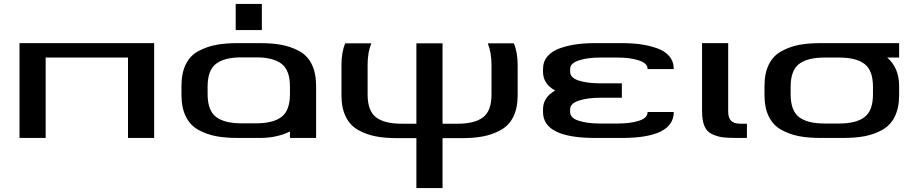

<svg xmlns="http://www.w3.org/2000/svg" viewBox="-20 -707 4698 984"><path d="M214 -412V0H80V-486H770V0H636V-412Z M1044 -263V-225Q1044 -141 1087 -108Q1130 -75 1217 -75H1293Q1380 -75 1423 -108Q1466 -141 1466 -225V-263Q1466 -347 1423 -380Q1380 -413 1293 -413H1217Q1130 -413 1087 -380Q1044 -347 1044 -263ZM1600 -267V0H1466V-33Q1398 0 1313 0H1198Q1135 0 1087.5 -9Q1040 -18 997.5 -41Q955 -64 932.5 -109.5Q910 -155 910 -221V-267Q910 -333 932.5 -378Q955 -423 997.5 -445.5Q1040 -468 1087.5 -477Q1135 -486 1198 -486H1313Q1376 -486 1423.5 -477Q1471 -468 1513 -445.5Q1555 -423 1577.5 -378Q1600 -333 1600 -267ZM1322 -687V-553H1188V-687Z M1864 -374V-223Q1864 -139 1907 -106Q1950 -73 2037 -73H2114V-485H2248V-73H2326Q2413 -73 2456 -106Q2499 -139 2499 -223V-374Q2499 -436 2480 -485H2614Q2633 -436 2633 -374V-219Q2633 -153 2610.5 -108Q2588 -63 2545.5 -40Q2503 -17 2455.5 -8Q2408 1 2345 1H2248V257H2114V1H2017Q1954 1 1906.5 -8Q1859 -17 1817 -40Q1775 -63 1752.5 -108Q1730 -153 1730 -219V-374Q1730 -439 1749 -485H1883Q1864 -439 1864 -374Z M2825 -243Q2763 -277 2763 -339V-353Q2763 -392 2786.5 -419Q2810 -446 2850.5 -460Q2891 -474 2934.5 -480Q2978 -486 3030 -486H3167Q3219 -486 3262.5 -480Q3306 -474 3346.5 -460Q3387 -446 3410 -419Q3433 -392 3433 -353H3299Q3299 -383 3254 -397.5Q3209 -412 3147 -412H3054Q2992 -412 2947 -397.5Q2902 -383 2902 -353V-339Q2902 -308 2946.5 -294Q2991 -280 3054 -280H3167V-206H3054Q2992 -206 2947 -191.5Q2902 -177 2902 -147V-133Q2902 -102 2946.5 -88Q2991 -74 3054 -74H3147Q3210 -74 3254.5 -88Q3299 -102 3299 -133H3433Q3433 0 3167 0H3030Q2763 0 2763 -133V-147Q2763 -208 2825 -243Z M3712 -134Q3712 -104 3726.5 -88.5Q3741 -73 3775 -73H3808V0H3755Q3708 0 3682.5 -3.5Q3657 -7 3629.5 -19.5Q3602 -32 3590 -61.5Q3578 -91 3578 -139V-486H3712Z M4032 -224Q4032 -140 4075 -107Q4118 -74 4205 -74H4281Q4368 -74 4411 -107Q4454 -140 4454 -224V-262Q4454 -346 4411 -379Q4368 -412 4281 -412H4205Q4118 -412 4075 -379Q4032 -346 4032 -262ZM4588 -486V-412H4527Q4588 -359 4588 -266V-220Q4588 -154 4565.5 -109Q4543 -64 4501 -41Q4459 -18 4411.5 -9Q4364 0 4301 0H4186Q4123 0 4075.5 -9Q4028 -18 3985.5 -41Q3943 -64 3920.5 -109Q3898 -154 3898 -220V-266Q3898 -332 3920.5 -377Q3943 -422 3985.5 -445Q4028 -468 4075.5 -477Q4123 -486 4186 -486Z"/></svg>

Font: Aneo
Style: Regular
Weight: 400
Designer: Anastasios Pappas
Foundry: Anastasios Pappas
Version: Version 1.000